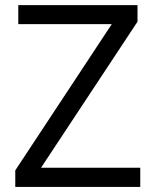

<svg xmlns="http://www.w3.org/2000/svg" viewBox="-20 -734 611 754"><path d="M530.8 0H40V-64.9L418.9 -639.2H51.8V-713.9H520V-648.9L141.1 -75.2H530.8Z"/></svg>

Font: f0_25643 
Style: Regular
Weight: 400
Foundry: Ascender Corporation
Version: Version 1.10